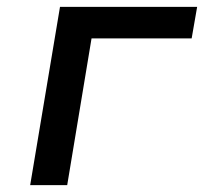

<svg xmlns="http://www.w3.org/2000/svg" viewBox="-20 -540 640 560"><path d="M68 0 155 -520H555L539 -428H247L176 0Z"/></svg>

Font: Iosevka SS04 SmBd Ex Obl
Style: Regular
Weight: 600
Width: 7
Italic angle: -9°
Monospace: yes
Designer: Belleve Invis
Foundry: Belleve Invis
Version: Version 19.0.0; ttfautohint (v1.8.4)